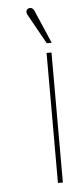

<svg xmlns="http://www.w3.org/2000/svg" viewBox="-51 -707 306 737"><g transform="rotate(-5 102.0 -339.0)"><path d="M161 0V-501H142V0ZM165 -538 110 -666C107 -673 99 -682 87 -677C78 -673 76 -662 83 -651L146 -538Z"/></g></svg>

Font: Advent Pro
Style: Thin
Weight: 100
Designer: Andreas Kalpakidis
Foundry: Andreas Kalpakidis
Version: Version 2.002 2007